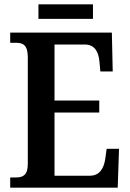

<svg xmlns="http://www.w3.org/2000/svg" viewBox="-20 -864 597 884"><path d="M157 -777H408V-844H157ZM27 0H522L528 -179H471L465 -135C459 -91 440 -55 394 -55H231V-346H437V-401H231V-659H370C416 -659 434 -626 438 -579L442 -535H499L495 -714H27V-667H53C84 -667 108 -659 108 -600V-109C108 -58 86 -47 54 -47H27Z"/></svg>

Font: Noto Serif Condensed Semi
Style: Regular
Weight: 600
Width: 3
Designer: Monotype Design Team
Foundry: Monotype Imaging Inc.
Version: Version 1.002